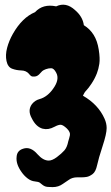

<svg xmlns="http://www.w3.org/2000/svg" viewBox="-20 -763 468 806"><path d="M328.1 -361.3Q392.6 -324.2 418.9 -264.6Q427.7 -245.1 427.7 -225.6Q427.7 -201.2 410.6 -149.4Q393.6 -97.7 387.7 -69.8Q381.8 -42 368.7 -32.2Q355.5 -22.5 344.7 -20.5Q334 -18.6 324.2 -18.6H304.7Q283.2 -18.6 268.6 -7.8L244.1 8.8Q225.6 22.5 200.7 22.5Q175.8 22.5 168.5 19Q161.1 15.6 156.7 11.7Q152.3 7.8 147 3.9Q141.6 0 126 -1.5Q110.4 -2.9 95.7 -14.2Q81.1 -25.4 70.3 -41Q45.9 -75.2 49.8 -105.5Q51.8 -130.9 77.1 -138.7Q108.4 -149.4 137.7 -115.2Q161.1 -88.9 184.6 -88.9Q199.2 -88.9 218.8 -103.5Q238.3 -118.2 250 -131.3Q261.7 -144.5 266.6 -169.9Q270.5 -181.6 273.4 -194.8Q276.4 -208 260.7 -223.6Q244.1 -239.3 234.4 -239.3Q224.6 -239.3 210 -231.4Q195.3 -223.6 183.6 -221.7Q171.9 -219.7 159.2 -222.7Q130.9 -230.5 113.3 -266.6Q94.7 -299.8 114.3 -326.2Q127 -341.8 145 -346.7Q163.1 -351.6 177.7 -363.3Q192.4 -375 203.1 -390.6Q231.4 -429.7 215.8 -458Q206.1 -476.6 194.8 -476.6Q183.6 -476.6 172.9 -472.7Q162.1 -468.8 157.2 -464.4Q152.3 -460 148.4 -455.1Q138.7 -443.4 127.4 -441.9Q116.2 -440.4 110.8 -443.8Q105.5 -447.3 101.6 -453.1Q89.8 -466.8 69.3 -467.3Q48.8 -467.8 30.8 -474.6Q12.7 -481.4 7.3 -506.8Q2 -532.2 9.8 -562Q17.6 -591.8 34.2 -621.1Q73.2 -689.5 127 -711.9Q160.2 -748 215.8 -736.3Q256.8 -755.9 294.9 -720.7Q327.1 -693.4 332 -657.2Q357.4 -641.6 373 -616.7Q388.7 -591.8 394.5 -554.7Q400.4 -517.6 397 -495.1Q393.6 -472.7 386.7 -455.1Q377.9 -432.6 364.3 -412.1Q350.6 -391.6 342.3 -383.3Q334 -375 328.1 -361.3Z"/></svg>

Font: Creepster Caps
Style: Regular
Weight: 400
Designer: Font Diner, Inc
Foundry: Font Diner, Inc
Version: Version 1.000